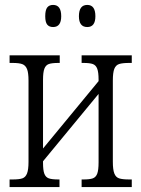

<svg xmlns="http://www.w3.org/2000/svg" viewBox="-20 -761 575 781"><path d="M164 -695Q164 -720 172 -730.5Q180 -741 196 -741Q229 -741 229 -695Q229 -651 196 -651Q180 -651 172 -661Q164 -671 164 -695ZM301 -695Q301 -741 335 -741Q368 -741 368 -695Q368 -651 335 -651Q301 -651 301 -695ZM19 -31H31Q58 -31 71 -35.5Q84 -40 90 -55.5Q96 -71 96 -103V-433Q96 -465 90 -480Q84 -495 71 -500Q58 -505 31 -505H19V-536H223V-505H218Q191 -505 178.5 -500.5Q166 -496 160.5 -481.5Q155 -467 155 -436V-157L381 -431V-437Q381 -467 375.5 -481.5Q370 -496 357.5 -500.5Q345 -505 319 -505H312V-536H516V-505H506Q478 -505 464.5 -500.5Q451 -496 445 -481Q439 -466 439 -433V-103Q439 -71 445 -55.5Q451 -40 464.5 -35.5Q478 -31 506 -31H516V0H312V-31H319Q345 -31 357.5 -35.5Q370 -40 375.5 -54.5Q381 -69 381 -101V-379L155 -105V-99Q155 -68 160.5 -54Q166 -40 178.5 -35.5Q191 -31 218 -31H222V0H19Z"/></svg>

Font: Noto Serif CondLight
Style: Regular
Weight: 300
Width: 3
Designer: Monotype Design Team
Foundry: Monotype Imaging Inc.
Version: Version 1.001